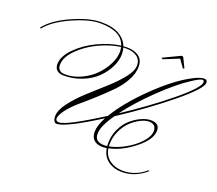

<svg xmlns="http://www.w3.org/2000/svg" viewBox="-525 -1117 1777 1574"><g transform="rotate(20 363.5 -330.5)"><path d="M861 -750 872 -756 831 -840Q828 -845 818 -845H815L666 -774L678 -765L812 -819ZM1058 -702Q1058 -719 1044 -719Q1022 -719 956 -675Q854 -609 718 -478.5Q582 -348 491 -225Q714 -372 886 -513.5Q1058 -655 1058 -702ZM812 -188Q812 -217 795.5 -232Q779 -247 748 -247Q717 -247 675.5 -226Q634 -205 596.5 -169Q559 -133 533.5 -77.5Q508 -22 508 40V57Q572 45 642 6.5Q712 -32 762 -86Q812 -140 812 -188ZM-97 -434Q-97 -375 -28.5 -375Q40 -375 107.5 -406.5Q175 -438 222.5 -486Q270 -534 299.5 -592.5Q329 -651 329 -704Q329 -723 324 -743Q235 -732 138 -686Q41 -640 -28 -570.5Q-97 -501 -97 -434ZM386 -10Q386 61 468 61Q475 61 495 59Q494 51 494 34Q494 -33 521.5 -91Q549 -149 590.5 -185.5Q632 -222 677.5 -242.5Q723 -263 760 -263Q836 -263 836 -200Q836 -122 728.5 -36Q621 50 510 73Q521 138 569 172Q617 206 684 206Q794 206 882 129L890 134Q795 218 678 218Q608 218 558.5 182Q509 146 497 76Q477 79 460 79Q413 79 385.5 55Q358 31 358 -18.5Q358 -68 400 -149Q118 30 41 30Q21 30 13 0Q10 -12 10 -27Q10 -78 60.5 -145Q111 -212 182.5 -277.5Q254 -343 326 -407Q398 -471 448.5 -534Q499 -597 499 -645.5Q499 -694 463.5 -720Q428 -746 367 -746Q351 -746 343 -745Q351 -718 351 -691Q351 -635 322.5 -577Q294 -519 245 -471Q196 -423 121 -392.5Q46 -362 -39 -362Q-78 -362 -98.5 -381Q-119 -400 -119 -432Q-119 -501 -47.5 -573.5Q24 -646 125.5 -694Q227 -742 321 -754Q285 -868 98 -868Q3 -868 -139.5 -804.5Q-282 -741 -346 -660L-355 -666Q-287 -751 -143 -815Q1 -879 102 -879Q203 -879 261 -845Q319 -811 340 -755Q355 -757 369 -757Q436 -757 475.5 -728Q515 -699 515 -640.5Q515 -582 481 -519.5Q447 -457 395.5 -404.5Q344 -352 282.5 -296Q221 -240 167 -194.5Q113 -149 73.5 -101Q34 -53 27 -16Q27 12 56 12Q121 12 416 -176Q499 -315 657.5 -469.5Q816 -624 946 -694Q1016 -733 1054 -733Q1082 -733 1082 -707Q1082 -655 893 -500.5Q704 -346 467 -191Q386 -76 386 -10Z"/></g></svg>

Font: Monsieur La Doulaise
Style: Regular
Weight: 400
Designer: Alejandro Paul
Foundry: Alejandro Paul
Version: Version 1.000